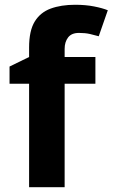

<svg xmlns="http://www.w3.org/2000/svg" viewBox="-20 -785 472 805"><path d="M380 -434H251V0H102V-434H20V-506L102 -546V-586Q102 -656 125.5 -694.5Q149 -733 192.5 -749Q236 -765 295 -765Q339 -765 374.5 -758Q410 -751 432 -742L394 -633Q377 -638 357 -642.5Q337 -647 311 -647Q280 -647 265.5 -628Q251 -609 251 -580V-546H380Z"/></svg>

Font: Noto Sans Canadian Aboriginal
Style: Regular
Weight: 400
Designer: Monotype Design Team, Typotheque's Kevin King
Foundry: Monotype Imaging Inc.
Version: Version 2.002